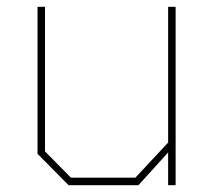

<svg xmlns="http://www.w3.org/2000/svg" viewBox="-20 -543 630 563"><path d="M181 0 90 -92V-523H112V-99L188 -22H377L473 -125V-523H495V0H473V-96L386 0Z"/></svg>

Font: Tomorrow Thin
Style: Regular
Weight: 250
Designer: Tony de Marco, Monica Rizzolli
Foundry: Just in Type
Version: Version 2.002